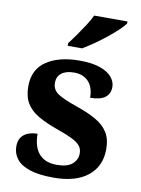

<svg xmlns="http://www.w3.org/2000/svg" viewBox="-87 -825 655 894"><g transform="rotate(10 240.5 -378.0)"><path d="M229.1 10Q159.4 10 116.3 -4.3Q73.2 -18.6 53.3 -44.5Q33.4 -70.3 33.4 -103.5Q33.4 -131.7 46.1 -148.2Q58.9 -164.6 78.9 -171.5Q98.9 -178.3 120.8 -178.3Q120.8 -116.5 149.5 -83.9Q178.2 -51.3 233.4 -51.3Q283.5 -51.3 306.8 -71.9Q330.1 -92.5 330.1 -122Q330.1 -143.6 318.1 -158.1Q306.2 -172.7 279.7 -185.8Q253.2 -199 208.8 -214.2Q152 -234.3 114.4 -256.4Q76.9 -278.5 58.3 -309.9Q39.8 -341.3 39.8 -388.9Q39.8 -469.1 98.9 -508.5Q157.9 -547.9 255.1 -547.9Q315.3 -547.9 353 -534.2Q390.7 -520.6 408.4 -499Q426 -477.4 426 -453Q426 -420.8 403.2 -403.4Q380.3 -386 332.6 -386Q332.6 -435.5 307.5 -462Q282.4 -488.6 240.2 -488.6Q200.8 -488.6 179.9 -472.1Q159.1 -455.7 159.1 -426.5Q159.1 -394.3 185.3 -376.2Q211.5 -358 280.2 -334.5Q333.8 -315.9 371.4 -294.5Q409.1 -273.1 428.6 -242.1Q448.2 -211 448.2 -162.7Q448.2 -82.3 391.3 -36.2Q334.4 10 229.1 10ZM187.9 -619Q202.9 -638 221.2 -664Q239.5 -690 257.1 -717Q274.7 -744 284.7 -766H442.2V-756Q433.2 -743 412 -723Q390.8 -703 363.4 -681Q335.9 -659 307.7 -639.5Q279.5 -620 256 -606H187.9Z"/></g></svg>

Font: Noto Serif Lao
Style: Regular
Weight: 400
Designer: Monotype Design Team
Foundry: Monotype Imaging Inc.
Version: Version 2.003